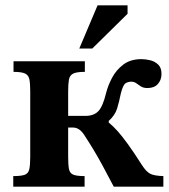

<svg xmlns="http://www.w3.org/2000/svg" viewBox="-20 -704 636 724"><path d="M299 0H30V-40Q60 -40 73.5 -45Q87 -50 90.5 -66Q94 -82 94 -113V-359Q94 -388 91 -404Q88 -420 75 -426.5Q62 -433 31 -433V-473H300V-433Q269 -433 256 -426.5Q243 -420 240 -404Q237 -388 237 -359V-267H302Q334 -267 351 -285Q368 -303 380 -353Q387 -381 402.5 -410.5Q418 -440 445 -460.5Q472 -481 513 -481Q528 -481 545.5 -477Q563 -473 576 -461Q589 -449 589 -425Q589 -403 575.5 -387.5Q562 -372 536 -372Q521 -372 511.5 -378Q502 -384 494 -390Q486 -396 475 -396Q463 -396 453.5 -390Q444 -384 436 -353Q429 -319 421.5 -294.5Q414 -270 390 -248V-242Q408 -227 424 -209Q440 -191 461.5 -161.5Q483 -132 515 -82Q531 -57 546 -49Q561 -41 596 -40V0H409Q384 -48 366 -81Q348 -114 332 -140.5Q316 -167 297 -196Q279 -223 256 -223H237V-113Q237 -83 240 -67Q243 -51 256 -45.5Q269 -40 299 -40ZM328 -521H279L348 -684H461V-652Z"/></svg>

Font: STIX Two Text
Style: Bold
Weight: 700
Designer: Ross Mills, John Hudson & Paul Hanslow, Tiro Typeworks Ltd; with prior portions MicroPress Inc., and Coen Hoffman.
Foundry: Tiro Typeworks Ltd
Version: Version 2.13 b171